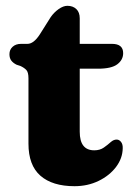

<svg xmlns="http://www.w3.org/2000/svg" viewBox="-20 -629 464 661"><path d="M50 -402 37.5 -406Q26 -411.5 19.2 -420Q12.5 -428.5 12.5 -442.5Q12.5 -458 23.5 -468Q34.5 -478 52.5 -478H74.5Q96 -478 117 -510.5L154.5 -570Q166 -586.5 182 -597.8Q198 -609 212 -609Q231 -609 242.8 -597.8Q254.5 -586.5 254.5 -566V-478H365.5Q404 -478 404 -446Q404 -423 384 -407.8Q364 -392.5 317.5 -392.5H254.5V-175.5Q254.5 -111.5 304.5 -111.5Q324 -111.5 337.5 -121Q351 -130.5 361.2 -139.8Q371.5 -149 382.5 -148.5Q391 -148 397 -140Q403 -132 402.5 -118.5Q402 -84 379.5 -54.2Q357 -24.5 319.5 -6.2Q282 12 236.5 12Q160.5 12 119.2 -24Q78 -60 78 -134.5V-359.5Q78 -380.5 70.5 -388.2Q63 -396 50 -402Z"/></svg>

Font: Fraunces 9pt S100
Style: Bold
Weight: 700
Version: Version 1.000; ttfautohint (v1.8.3)